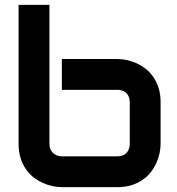

<svg xmlns="http://www.w3.org/2000/svg" viewBox="-20 -771 730 791"><path d="M641.6 -178.2Q641.6 -160.2 637.5 -140.1Q633.3 -120.1 624.5 -100.3Q615.7 -80.6 601.8 -62.5Q587.9 -44.4 568.1 -30.5Q548.3 -16.6 522.5 -8.3Q496.6 0 463.9 0H234.9Q216.8 0 196.8 -4.2Q176.8 -8.3 157 -17.1Q137.2 -25.9 119.1 -39.8Q101.1 -53.7 87.2 -73.5Q73.2 -93.3 64.9 -119.4Q56.6 -145.5 56.6 -178.2V-751H183.6V-178.2Q183.6 -154.8 198.2 -140.9Q212.9 -127 234.9 -127H463.9Q487.8 -127 501.2 -141.1Q514.6 -155.3 514.6 -178.2V-350.1Q514.6 -374 500.5 -387.5Q486.3 -400.9 463.9 -400.9H234.9V-527.8H463.9Q481.9 -527.8 502 -523.7Q522 -519.5 541.7 -510.7Q561.5 -502 579.6 -488Q597.7 -474.1 611.3 -454.3Q625 -434.6 633.3 -408.7Q641.6 -382.8 641.6 -350.1Z"/></svg>

Font: Audiowide
Style: Regular
Weight: 400
Designer: Astigmatic (AOETI)
Foundry: Astigmatic (AOETI)
Version: Version 1.002